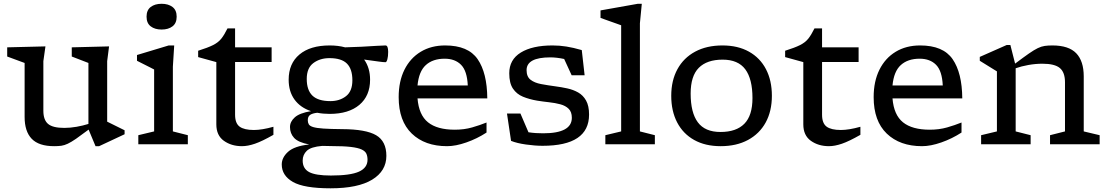

<svg xmlns="http://www.w3.org/2000/svg" viewBox="-20 -762 5853 1014"><path d="M209 -177Q209 -128.5 234 -107.5Q259 -86.5 319.5 -86.5Q351 -86.5 384.8 -92.5Q418.5 -98.5 447 -107.5V-429.5L359 -463.5V-512L556 -517L546 -439V-119.5L638 -74V-53L503.5 10H484.5L448 -77.5Q407.5 -47 381.8 -29.2Q356 -11.5 338 -3Q320 5.5 303.8 7.8Q287.5 10 266 10Q185 10 147.5 -29Q110 -68 110 -144.5V-429.5L18 -463.5V-512L220 -517L209 -439Z M833.5 -606Q798 -606 776 -622.8Q754 -639.5 754 -674Q754 -708.5 776 -725.2Q798 -742 833.5 -742Q869 -742 891 -725.2Q913 -708.5 913 -674Q913 -639.5 891 -622.8Q869 -606 833.5 -606ZM900 -522 893 -410V-68L972 -48V0H710.5V-48L794 -68V-395Q788.5 -398 772.8 -406Q757 -414 738 -423.5Q719 -433 703.5 -441V-471.5L871 -522Z M1221.5 -156Q1221.5 -111 1245.5 -93.2Q1269.5 -75.5 1321 -75.5Q1363.5 -75.5 1424 -92.5V-50Q1364.5 -16 1326.5 -3Q1288.5 10 1258 10Q1202 10 1162.2 -18.5Q1122.5 -47 1122.5 -105V-434L1026.5 -460.5V-494Q1077.5 -510 1105 -523.8Q1132.5 -537.5 1148.5 -557.5Q1164.5 -577.5 1181.5 -612H1221.5V-512H1414.5V-434.5H1221.5Z M1721 -160.5Q1686 -160.5 1655.5 -166.5Q1629.5 -163.5 1617.5 -155Q1605.5 -146.5 1605.5 -127Q1605.5 -114.5 1610.8 -105.5Q1616 -96.5 1633.8 -91Q1651.5 -85.5 1688 -83Q1724.5 -80.5 1787 -80Q1912.5 -79.5 1966.5 -47.8Q2020.5 -16 2020.5 61Q2020.5 141 1945.5 186.8Q1870.5 232.5 1725.5 232.5Q1585.5 232.5 1526.8 198.8Q1468 165 1468 106.5Q1468 70 1501.2 39.8Q1534.5 9.5 1613 1Q1555 -10 1533.2 -33.8Q1511.5 -57.5 1511.5 -91Q1511.5 -119.5 1536.8 -142.2Q1562 -165 1622.5 -175Q1566 -194 1535.2 -236.5Q1504.5 -279 1504.5 -341Q1504.5 -426.5 1561.5 -474.2Q1618.5 -522 1721 -522Q1765.5 -522 1802.5 -512Q1846 -513 1889.8 -515.2Q1933.5 -517.5 1967.5 -519.8Q2001.5 -522 2016 -522Q2030 -522 2030 -488Q2030 -464 2025.8 -448.8Q2021.5 -433.5 2016 -433.5Q2004 -433.5 1981 -436.8Q1958 -440 1903 -447.5Q1934.5 -404 1934.5 -341Q1934.5 -256 1878 -208.2Q1821.5 -160.5 1721 -160.5ZM1725 -228Q1773.5 -228 1807.2 -254Q1841 -280 1841 -338Q1841 -397.5 1812.2 -426.2Q1783.5 -455 1720 -455Q1670 -455 1635 -429Q1600 -403 1600 -345Q1600 -286 1630 -257Q1660 -228 1725 -228ZM1578.5 86Q1578.5 128.5 1612.8 146.8Q1647 165 1727.5 165Q1830.5 165 1875.8 144.5Q1921 124 1921 81.5Q1921 63.5 1915 50Q1909 36.5 1890 27.5Q1871 18.5 1832.8 14Q1794.5 9.5 1730 9.5Q1704.5 9.5 1682 8.5Q1622 13.5 1600.2 34.5Q1578.5 55.5 1578.5 86Z M2331 -522Q2452.5 -522 2502.5 -449.5Q2552.5 -377 2553.5 -242.5H2185Q2192 -155 2240.5 -116Q2289 -77 2382 -77Q2431.5 -77 2473.2 -89Q2515 -101 2549.5 -115V-62Q2499.5 -29.5 2443 -9.8Q2386.5 10 2341 10Q2224 10 2154.8 -56.5Q2085.5 -123 2085.5 -249Q2085.5 -332.5 2116 -393.8Q2146.5 -455 2201.8 -488.5Q2257 -522 2331 -522ZM2328.5 -452Q2266 -452 2229 -418.5Q2192 -385 2185 -310.5H2450.5Q2447 -387.5 2415 -419.8Q2383 -452 2328.5 -452Z M2898 -522Q2935.5 -522 2971.5 -516.2Q3007.5 -510.5 3052.5 -497.5L3067.5 -364.5H2999L2959.5 -450.5Q2919.5 -459 2886.5 -459Q2761 -459 2761 -391.5Q2761 -357 2782 -340.8Q2803 -324.5 2837.8 -318Q2872.5 -311.5 2913.5 -306Q2944.5 -302 2975.8 -295.2Q3007 -288.5 3033.2 -273.8Q3059.5 -259 3075.2 -231Q3091 -203 3091 -157Q3091 8 2845.5 8Q2805.5 8 2757.8 1.2Q2710 -5.5 2679 -18L2657.5 -162.5H2728.5L2771 -63.5Q2790 -60.5 2810 -59.2Q2830 -58 2848.5 -58Q3000 -58 3000 -140Q3000 -171 2983.2 -187.5Q2966.5 -204 2939.2 -211.2Q2912 -218.5 2879.8 -222Q2847.5 -225.5 2816.5 -230.5Q2775.5 -237.5 2742 -251.2Q2708.5 -265 2689 -294Q2669.5 -323 2669.5 -375Q2669.5 -447 2730.5 -484.5Q2791.5 -522 2898 -522Z M3359.5 -68 3438.5 -48V0H3177V-48L3260.5 -68V-628.5Q3254 -631 3235.5 -637.5Q3217 -644 3194 -652.2Q3171 -660.5 3151.5 -667.5V-707L3348.5 -742H3369.5L3359.5 -639Z M3786 10Q3704.5 10 3646 -22.8Q3587.5 -55.5 3556.2 -115.5Q3525 -175.5 3525 -256Q3525 -337 3557.8 -396.8Q3590.5 -456.5 3651.2 -489.2Q3712 -522 3795.5 -522Q3877 -522 3935.5 -489.2Q3994 -456.5 4025.2 -396.8Q4056.5 -337 4056.5 -256Q4056.5 -175 4023.8 -115.2Q3991 -55.5 3930.2 -22.8Q3869.5 10 3786 10ZM3785 -65Q3868.5 -65 3911.2 -108.5Q3954 -152 3954 -244Q3954 -345 3916 -396Q3878 -447 3796.5 -447Q3713.5 -447 3670.5 -403.8Q3627.5 -360.5 3627.5 -268Q3627.5 -167 3665.5 -116Q3703.5 -65 3785 -65Z M4321.5 -156Q4321.5 -111 4345.5 -93.2Q4369.5 -75.5 4421 -75.5Q4463.5 -75.5 4524 -92.5V-50Q4464.5 -16 4426.5 -3Q4388.5 10 4358 10Q4302 10 4262.2 -18.5Q4222.5 -47 4222.5 -105V-434L4126.5 -460.5V-494Q4177.5 -510 4205 -523.8Q4232.5 -537.5 4248.5 -557.5Q4264.5 -577.5 4281.5 -612H4321.5V-512H4514.5V-434.5H4321.5Z M4839.5 -522Q4961 -522 5011 -449.5Q5061 -377 5062 -242.5H4693.5Q4700.5 -155 4749 -116Q4797.5 -77 4890.5 -77Q4940 -77 4981.8 -89Q5023.5 -101 5058 -115V-62Q5008 -29.5 4951.5 -9.8Q4895 10 4849.5 10Q4732.5 10 4663.2 -56.5Q4594 -123 4594 -249Q4594 -332.5 4624.5 -393.8Q4655 -455 4710.2 -488.5Q4765.5 -522 4839.5 -522ZM4837 -452Q4774.5 -452 4737.5 -418.5Q4700.5 -385 4693.5 -310.5H4959Q4955.5 -387.5 4923.5 -419.8Q4891.5 -452 4837 -452Z M5525.5 -48 5604.5 -68V-327.5Q5604.5 -380 5577.2 -402.8Q5550 -425.5 5485 -425.5Q5449 -425.5 5411.2 -418.8Q5373.5 -412 5344 -401.5V-68L5423 -48V0H5161.5V-48L5245 -68V-385L5154.5 -441V-461.5L5297 -524.5H5316L5341 -426Q5385.5 -459.5 5413.5 -479Q5441.5 -498.5 5460.8 -507.8Q5480 -517 5497.5 -519.5Q5515 -522 5538 -522Q5624 -522 5663.8 -480.8Q5703.5 -439.5 5703.5 -358.5V-68L5787.5 -48V0H5525.5Z"/></svg>

Font: Newsreader 6pt
Style: Regular
Weight: 400
Designer: Hugues Gentile
Foundry: Production Type
Version: Version 1.003; ttfautohint (v1.8.3)